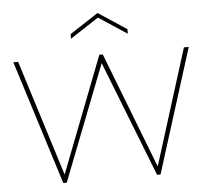

<svg xmlns="http://www.w3.org/2000/svg" viewBox="-52 -776 906 832"><g transform="rotate(-5 401.5 -360.5)"><path d="M190 0 20 -540H41L199 -36L394 -540H409L604 -36L762 -540H783L613 0H598L401 -503L205 0ZM525 -640V-620L402 -701L278 -620V-640L402 -721Z"/></g></svg>

Font: Poppins Thin
Style: Regular
Weight: 250
Designer: Ninad Kale (Devanagari), Jonny Pinhorn (Latin)
Foundry: Indian Type Foundry
Version: Version 3.200;PS 1.000;hotconv 16.6.54;makeotf.lib2.5.65590